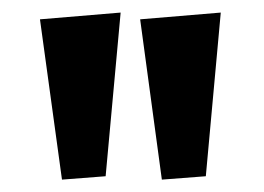

<svg xmlns="http://www.w3.org/2000/svg" viewBox="-20 -733 422 307"><path d="M172.9 -712.9 148.9 -451.2 79.1 -445.8 43.9 -702.1ZM333 -712.9 309.1 -451.2 238.8 -445.8 204.1 -702.1Z"/></svg>

Font: Original Surfer
Style: Regular
Weight: 400
Designer: Astigmatic (AOETI)
Foundry: Astigmatic (AOETI)
Version: Version 1.001